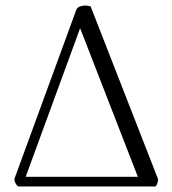

<svg xmlns="http://www.w3.org/2000/svg" viewBox="-20 -675 623 695"><path d="M46 0Q40 -4 36 -12Q32 -20 32 -27L256 -639Q259 -648 269.5 -651.5Q280 -655 288 -655Q297 -655 308 -652L552 -27Q552 -10 543 0ZM73 -35H479L270 -573Z"/></svg>

Font: Petrona Light
Style: Regular
Weight: 300
Designer: Ringo R. Seeber
Foundry: Ringo R. Seeber
Version: Version 2.001; ttfautohint (v1.8.3)